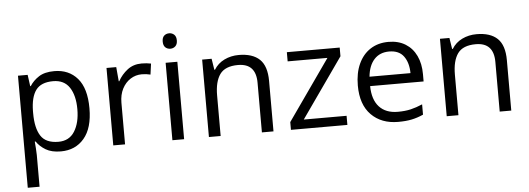

<svg xmlns="http://www.w3.org/2000/svg" viewBox="-57 -909 3645 1322"><g transform="rotate(-5 1765.0 -247.5)"><path d="M336.9 -544.9Q437 -544.9 496.6 -476.1Q556.2 -407.2 556.2 -269Q556.2 -132.3 495.8 -61.3Q435.5 9.8 335 9.8Q271 9.8 230.2 -14.6Q189.5 -39.1 167 -73.2H161.1Q162.6 -54.2 164.8 -27.3Q167 -0.5 167 19.5V239.3H85.4V-535.2H152.3L163.1 -456.1H167Q189.9 -492.7 230 -518.8Q270 -544.9 336.9 -544.9ZM322.8 -476.6Q239.3 -476.6 203.6 -428.2Q168 -379.9 167 -283.7V-268.1Q167 -166.5 201.7 -112.1Q236.3 -57.6 323.7 -57.6Q398.4 -57.6 435.5 -116.7Q472.7 -175.8 472.7 -270Q472.7 -364.7 435.8 -420.7Q398.9 -476.6 322.8 -476.6Z M940.4 -544.9Q975.1 -544.9 1005.4 -538.6L995.1 -463.4Q965.8 -470.7 935.5 -470.7Q892.6 -470.7 856.9 -448Q821.3 -425.3 800 -384Q778.8 -342.8 778.8 -287.1V0H697.3V-535.2H764.6L773.4 -436.5H776.9Q801.3 -481.4 842.3 -513.2Q883.3 -544.9 940.4 -544.9Z M1147.5 -735.4Q1167.5 -735.4 1181.9 -722.4Q1196.3 -709.5 1196.3 -682.1Q1196.3 -655.3 1181.9 -642.1Q1167.5 -628.9 1147.5 -628.9Q1126.5 -628.9 1112.5 -642.1Q1098.6 -655.3 1098.6 -682.1Q1098.6 -709.5 1112.5 -722.4Q1126.5 -735.4 1147.5 -735.4ZM1187 -535.2V0H1106V-535.2Z M1611.8 -544.9Q1707 -544.9 1755.9 -498.3Q1804.7 -451.7 1804.7 -348.6V0H1724.6V-343.3Q1724.6 -476.6 1600.6 -476.6Q1511.7 -476.6 1475.6 -426.3Q1439.5 -376 1439.5 -280.3V0H1358.4V-535.2H1423.8L1436 -458H1440.4Q1466.3 -500.5 1512 -522.7Q1557.6 -544.9 1611.8 -544.9Z M2315.4 0H1925.3V-53.7L2218.8 -471.7H1943.8V-535.2H2309.1V-475.1L2019.5 -63H2315.4Z M2646.5 -544.9Q2714.8 -544.9 2763.7 -514.6Q2812.5 -484.4 2838.4 -429.9Q2864.3 -375.5 2864.3 -302.7V-252.4H2494.6Q2496.1 -158.2 2541.5 -108.9Q2586.9 -59.6 2669.4 -59.6Q2720.2 -59.6 2759.3 -68.8Q2798.3 -78.1 2840.3 -96.2V-24.9Q2799.8 -6.8 2760 1.5Q2720.2 9.8 2666 9.8Q2550.3 9.8 2480.5 -60.8Q2410.6 -131.3 2410.6 -263.7Q2410.6 -350.1 2439.7 -413.3Q2468.8 -476.6 2521.7 -510.7Q2574.7 -544.9 2646.5 -544.9ZM2645.5 -478.5Q2580.6 -478.5 2542 -436Q2503.4 -393.6 2496.1 -317.4H2779.3Q2778.8 -389.2 2746.3 -433.8Q2713.9 -478.5 2645.5 -478.5Z M3255.4 -544.9Q3350.6 -544.9 3399.4 -498.3Q3448.2 -451.7 3448.2 -348.6V0H3368.2V-343.3Q3368.2 -476.6 3244.1 -476.6Q3155.3 -476.6 3119.1 -426.3Q3083 -376 3083 -280.3V0H3002V-535.2H3067.4L3079.6 -458H3084Q3109.9 -500.5 3155.5 -522.7Q3201.2 -544.9 3255.4 -544.9Z"/></g></svg>

Font: Open Sans
Style: Regular
Weight: 400
Designer: Monotype Design Team
Foundry: Monotype Imaging Inc.
Version: Version 3.000; ttfautohint (v1.8.4)